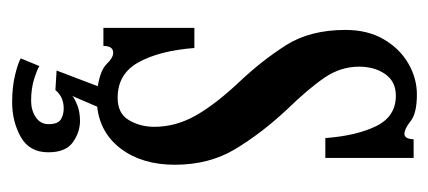

<svg xmlns="http://www.w3.org/2000/svg" viewBox="-220 -350 723 324"><g transform="rotate(90 142.0 -187.5)"><path d="M152 154Q126 154 105.8 149Q85.5 144 78 139.5L91 108Q96 111.5 112.5 116.8Q129 122 149.5 122Q165.5 122 177.2 114.2Q189 106.5 189 92.5Q189 77 181.2 72Q173.5 67 162.5 67Q143 67 131.5 81L98.5 79L125 9.5Q97.5 5 87.2 -5.8Q77 -16.5 68.5 -16.5Q57 -16.5 57 0H26.5V-153.5H60.5Q65 -95 84.5 -59.5Q104 -24 144.5 -24Q171 -24 182.2 -43Q193.5 -62 193.5 -86Q193.5 -121.5 175 -154.8Q156.5 -188 118.5 -228.5Q82 -267 56 -307.8Q30 -348.5 30 -408.5Q30 -446 45.8 -473Q61.5 -500 86.5 -514.5Q111.5 -529 139 -529Q170.5 -529 183.8 -518.5Q197 -508 205.5 -508Q214 -508 214.5 -523.5H246V-374.5H212.5Q208.5 -427.5 192.2 -460.5Q176 -493.5 141 -493.5Q117 -493.5 104.5 -475.5Q92 -457.5 92 -431.5Q92 -400 110.8 -372.8Q129.5 -345.5 164.5 -309.5Q205 -266 231.2 -222.2Q257.5 -178.5 257.5 -120.5Q257.5 -66 231 -30.2Q204.5 5.5 159.5 10.5L141.5 52.5Q144 49.5 155.8 44.5Q167.5 39.5 183.5 39.5Q202.5 39.5 219.5 51.5Q236.5 63.5 236.5 93Q236.5 125 210.5 139.5Q184.5 154 152 154Z"/></g></svg>

Font: Imbue 10pt Medium
Style: Regular
Weight: 500
Designer: Tyler Finck
Foundry: Etcetera Type Company
Version: Version 1.102; ttfautohint (v1.8.3)